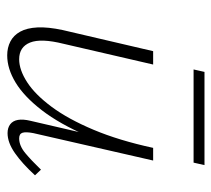

<svg xmlns="http://www.w3.org/2000/svg" viewBox="-48 -548 601 546"><g transform="rotate(90 253.0 -275.5)"><path d="M138 5Q116 5 98.5 -4Q81 -13 70.5 -32Q60 -51 58.5 -81Q57 -111 66 -153L126 -410H164L105 -155Q89 -91 101.5 -60Q114 -29 149 -29Q179 -29 214 -51.5Q249 -74 284 -121Q319 -168 349.5 -240.5Q380 -313 401 -410H425Q401 -302 367 -223Q333 -144 294 -93.5Q255 -43 215.5 -19Q176 5 138 5ZM359 4Q344 4 334 -3.5Q324 -11 321.5 -25.5Q319 -40 324 -61L405 -410H437L359 -69Q355 -48 358 -38.5Q361 -29 374 -29Q395 -29 416 -46.5Q437 -64 463 -91L479 -74Q446 -38 416 -17Q386 4 359 4ZM178 -525 185 -556H450L443 -525Z"/></g></svg>

Font: Ysabeau ExtraLight
Style: Italic
Weight: 250
Italic angle: -12°
Version: Version 2.000;gftools[0.9.27.dev2+g8671c4b]